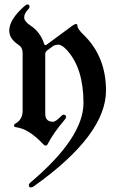

<svg xmlns="http://www.w3.org/2000/svg" viewBox="-20 -628 518 841"><path d="M20.5 -493.7Q20.5 -542.5 86.9 -601.1Q95.2 -608.4 100.6 -608.4Q109.4 -608.4 109.4 -598.6Q109.4 -592.8 103 -586.4Q85.9 -569.3 85.9 -551.8Q85.9 -534.2 114.3 -515.6Q155.8 -488.3 172.9 -437.5Q175.3 -430.2 178.2 -430.2Q181.2 -430.2 184.6 -432.6L295.9 -514.6Q307.1 -522.9 313.2 -522.9Q319.3 -522.9 319.3 -514.2Q319.3 -501.5 346.2 -475.6Q444.3 -380.4 444.3 -231.4Q444.3 -36.6 127.4 188.5Q122.1 192.9 114.3 192.9Q106.4 192.9 106.4 182.6Q106.4 177.2 112.8 171.9Q345.7 -24.9 345.7 -177Q345.7 -329.1 272.9 -408.7Q251.5 -432.1 236.1 -432.1Q220.7 -432.1 211.9 -425.8L186 -406.7Q178.2 -400.9 178.2 -390.1V-129.9Q178.2 -94.7 211.9 -94.7Q224.6 -94.7 247.1 -118.7Q253.4 -125.5 258.3 -125.5Q269.5 -125.5 269.5 -115.2Q269.5 -110.8 263.7 -104Q212.9 -44.4 189 2.9Q185.5 9.8 180.2 9.8Q174.8 9.8 168.5 2.9Q106 -64 49.8 -70.8Q41.5 -71.8 41.5 -77.6Q41.5 -83.5 46.9 -86.4Q79.1 -104 79.1 -142.6V-396Q79.1 -419.9 60.5 -432.1Q20.5 -458 20.5 -493.7Z"/></svg>

Font: UnifrakturMaguntia19
Style: Book
Weight: 400
Designer: j. 'mach' wust, Gerrit Ansmann, Georg Duffner, based on a font by Peter Wiegel, original typeface by Carl Albert Fahrenw
Version: Version 2017-03-19